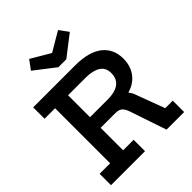

<svg xmlns="http://www.w3.org/2000/svg" viewBox="-272 -1164 1317 1317"><g transform="rotate(-45 386.5 -505.0)"><path d="M421 -827.5H344L194 -943.5L242.5 -1009.5L382.5 -927L522.5 -1009.5L571 -943.5ZM476.5 -407Q511 -400 541 -379.5Q571 -359 582 -329L663.5 -110.5H736.5V0H566L476 -266Q464 -301 447 -314.8Q430 -328.5 396.5 -328.5H349.5ZM296.5 -644.5V-755H431.5Q566 -755 633.8 -701.8Q701.5 -648.5 701.5 -553Q701.5 -507 685.2 -469.5Q669 -432 638 -405.2Q607 -378.5 562 -365.5V-348.5L428 -328.5H229.5V-431.5H426.5Q474 -431.5 506.5 -443.8Q539 -456 555.8 -480.5Q572.5 -505 572.5 -542Q572.5 -596 532.8 -620.2Q493 -644.5 427.5 -644.5ZM27 -644.5V-755H356.5V-644.5H255V-110.5H357V0H27V-110.5H129V-644.5Z"/></g></svg>

Font: Hepta Slab SemiBold
Style: Regular
Weight: 600
Designer: Michael LaGattuta
Foundry: Michael LaGattuta
Version: Version 1.102